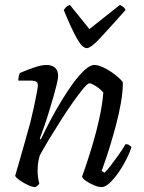

<svg xmlns="http://www.w3.org/2000/svg" viewBox="-20 -766 588 786"><path d="M124 0Q113 0 94.5 -8.5Q76 -17 60.5 -28Q45 -39 42 -46Q46 -60 55.5 -92.5Q65 -125 77.5 -169.5Q90 -214 104 -264Q112 -296 119 -328.5Q126 -361 130.5 -385.5Q135 -410 135 -417Q135 -428 127.5 -432Q120 -436 108 -436H55Q55 -452 61 -467Q86 -478 117.5 -489Q149 -500 169 -500Q218 -500 218 -454Q218 -445 212.5 -422Q207 -399 198 -367.5Q189 -336 179 -303.5Q169 -271 159 -243Q149 -215 143 -199L147 -195Q163 -229 184.5 -270Q206 -311 230.5 -351.5Q255 -392 279.5 -425.5Q304 -459 326.5 -479.5Q349 -500 367 -500Q381 -500 400 -491.5Q419 -483 437 -470.5Q455 -458 468 -446Q481 -434 483 -428Q483 -391 475 -345Q467 -299 454.5 -252.5Q442 -206 429.5 -165.5Q417 -125 407.5 -98.5Q398 -72 396 -66L408 -59Q417 -67 433.5 -88.5Q450 -110 467 -134Q484 -158 494 -176Q503 -176 509.5 -171.5Q516 -167 518 -164Q512 -143 498 -115Q484 -87 466 -61Q448 -35 429.5 -17.5Q411 0 396 0Q383 0 365 -7.5Q347 -15 332.5 -25Q318 -35 316 -43Q320 -54 332.5 -90.5Q345 -127 360 -177.5Q375 -228 387 -283Q399 -338 403 -387Q392 -401 373 -413Q354 -425 346 -425Q339 -425 321 -403.5Q303 -382 279 -348Q255 -314 229.5 -274Q204 -234 181 -196Q158 -158 143 -130Q134 -101 134 -68Q134 -54 135.5 -41.5Q137 -29 141 -14Q139 -11 135 -7Q131 -3 124 0ZM335 -569Q317 -569 294.5 -609Q272 -649 241 -725Q245 -731 250 -736.5Q255 -742 266 -746L346 -647L471 -746Q491 -736 494 -725Q427 -650 389.5 -609.5Q352 -569 335 -569Z"/></svg>

Font: Texturina Light
Style: Italic
Weight: 300
Italic angle: -11°
Designer: Guillermo Torres Carreño
Foundry: Omnibus-Type
Version: Version 1.002; ttfautohint (v1.8.3)